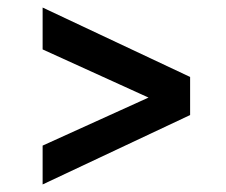

<svg xmlns="http://www.w3.org/2000/svg" viewBox="-20 -595 600 509"><path d="M93 -106V-209L448 -370L484 -347V-290ZM93 -464V-575L484 -391V-326L447 -303Z"/></svg>

Font: Roboto Serif 20pt SemiBold
Style: Regular
Weight: 600
Version: Version 1.008